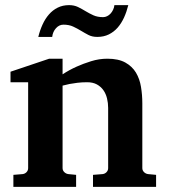

<svg xmlns="http://www.w3.org/2000/svg" viewBox="-20 -729 665 749"><path d="M342.8 0V-46.9L379.9 -49.8Q389.2 -50.8 395.5 -57.4Q401.9 -64 401.9 -73.2V-308.1Q401.9 -327.1 397.5 -345.2Q393.1 -363.3 383.3 -377.2Q373.5 -391.1 357.9 -399.7Q342.3 -408.2 319.8 -408.2Q299.3 -408.2 281.7 -406Q264.2 -403.8 251.5 -401.4Q236.3 -398.4 224.1 -395V-73.2Q224.1 -64 231 -57.4Q237.8 -50.8 247.1 -49.8L276.9 -46.9V0H32.2V-46.9L67.9 -49.8Q77.1 -50.8 83.5 -57.4Q89.8 -64 89.8 -73.2V-408.2H21V-449.2L171.9 -500H224.1V-439Q250 -456.1 279.3 -469.2Q304.2 -480.5 335.4 -490.2Q366.7 -500 398.9 -500Q441.9 -500 468.8 -485.1Q495.6 -470.2 510.3 -445.8Q524.9 -421.4 530 -390.1Q535.2 -358.9 535.2 -326.2V-73.2Q535.2 -64 542 -57.4Q548.8 -50.8 558.1 -49.8L588.9 -46.9V0ZM480.5 -709Q474.1 -683.1 463.9 -660.6Q453.6 -638.2 439 -621.3Q424.3 -604.5 404.5 -594.7Q384.8 -585 359.4 -585Q339.8 -585 325.2 -592.5Q310.5 -600.1 296.1 -608.9Q281.7 -617.7 265.6 -625.2Q249.5 -632.8 227.5 -632.8Q210.9 -632.8 198.5 -619.1Q186 -605.5 183.6 -585H129.4Q135.7 -610.8 146 -633.3Q156.2 -655.8 170.9 -672.6Q185.5 -689.5 205.1 -699.2Q224.6 -709 249.5 -709Q269 -709 284.2 -701.7Q299.3 -694.3 313.7 -685.5Q328.1 -676.8 344.2 -669.4Q360.4 -662.1 382.3 -662.1Q390.1 -662.1 397.7 -665.8Q405.3 -669.4 411.1 -675.8Q417 -682.1 421.1 -690.7Q425.3 -699.2 426.3 -709Z"/></svg>

Font: Charis SIL Eur
Style: Bold
Weight: 700
Foundry: SIL International
Version: Version 5.000